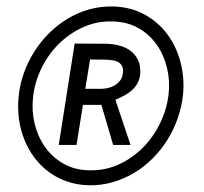

<svg xmlns="http://www.w3.org/2000/svg" viewBox="-20 -558 627 589"><path d="M37.1 -260.7Q40.5 -297.4 52.7 -332.3Q64.9 -367.2 84.5 -398.4Q104 -429.7 129.9 -455.6Q155.8 -481.4 186.8 -500.2Q217.8 -519 253.2 -529.1Q288.6 -539.1 327.1 -538.1Q381.3 -536.6 423.6 -513.4Q465.8 -490.2 493.7 -452.4Q521.5 -414.6 533.9 -366.5Q546.4 -318.4 541.5 -267.6Q537.6 -231 525.4 -195.8Q513.2 -160.6 493.9 -129.6Q474.6 -98.6 448.7 -72.5Q422.9 -46.4 391.8 -27.8Q360.8 -9.3 325.4 1Q290 11.2 251.5 10.3Q215.3 9.3 184.3 -1.7Q153.3 -12.7 128.4 -31.5Q103.5 -50.3 84.7 -75.7Q65.9 -101.1 54.2 -130.9Q42.5 -160.6 38.1 -193.6Q33.7 -226.6 37.1 -260.7ZM81.5 -260.3Q76.7 -218.8 86.2 -179Q95.7 -139.2 117.7 -107.7Q139.6 -76.2 173.8 -56.4Q208 -36.6 252.9 -35.6Q301.3 -34.2 343.5 -53.2Q385.7 -72.3 418.2 -105Q450.7 -137.7 471.2 -180.2Q491.7 -222.7 497.1 -268.1Q502 -309.6 492.4 -349.4Q482.9 -389.2 460.9 -420.7Q439 -452.1 404.8 -471.7Q370.6 -491.2 325.7 -492.2Q277.3 -493.7 235.1 -474.6Q192.9 -455.6 160.4 -423.3Q127.9 -391.1 107.2 -348.6Q86.4 -306.2 81.5 -260.3ZM234.4 -236.3 214.8 -113.3H160.2L209 -424.3L305.7 -423.8Q326.7 -423.3 346.2 -418.2Q365.7 -413.1 380.4 -402.1Q395 -391.1 403.3 -374Q411.6 -356.9 410.2 -333Q409.2 -316.4 402.3 -303.7Q395.5 -291 385 -281.5Q374.5 -272 361.3 -264.9Q348.1 -257.8 334 -252L380.4 -113.3H327.1L291 -236.3ZM241.7 -285.6H293.5Q303.7 -286.1 314.2 -288.8Q324.7 -291.5 333.5 -297.1Q342.3 -302.7 348.4 -310.8Q354.5 -318.8 356.4 -330.6Q358.9 -344.2 355.5 -352.8Q352.1 -361.3 344.7 -366.2Q337.4 -371.1 327.1 -372.8Q316.9 -374.5 305.2 -375L256.3 -375.5Z"/></svg>

Font: TypoPRO Roboto Mono
Style: Bold Italic
Weight: 700
Designer: Google
Version: Version 2.000986; 2015; ttfautohint (v1.3)